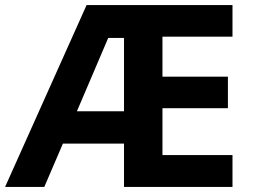

<svg xmlns="http://www.w3.org/2000/svg" viewBox="-20 -800 992 754"><path d="M893 -66V-191H618V-375H875V-499H618V-656H893V-780H320L0 -66H154L227 -236H467V-66ZM282 -363 405 -651H467V-363Z"/></svg>

Font: Noto Sans Malayalam UI
Style: Bold
Weight: 700
Designer: Jelle Bosma - Monotype Design Team
Foundry: Monotype Imaging Inc.
Version: Version 2.104